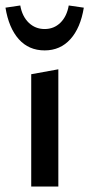

<svg xmlns="http://www.w3.org/2000/svg" viewBox="-29 -681 326 701"><path d="M85 0V-410L184 -428V0ZM134 -497Q76 -497 39.5 -538Q3 -579 -9 -653L45 -661Q52 -621 76 -598Q100 -575 134 -575Q168 -575 191.5 -598Q215 -621 222 -661L277 -653Q265 -579 228 -538Q191 -497 134 -497Z"/></svg>

Font: Ysabeau Office SemiBold
Style: Regular
Weight: 600
Designer: Christian Thalmann (Catharsis Fonts)
Version: Version 2.001;gftools[0.9.30]; featfreeze: tnum,lnum,ss02